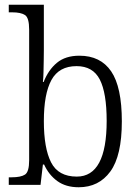

<svg xmlns="http://www.w3.org/2000/svg" viewBox="-20 -780 588 810"><path d="M312 10Q258 10 222 -16Q186 -42 166 -86H161L151 0H17V-32H29Q68 -32 85.5 -43.5Q103 -55 103 -104V-655Q103 -705 85.5 -716.5Q68 -728 31 -728H17V-760H165V-569Q165 -551 164.5 -525.5Q164 -500 163.5 -475.5Q163 -451 161 -434H164Q184 -485 220 -515Q256 -545 315 -545Q404 -545 449 -479Q494 -413 494 -268Q494 -123 445.5 -56.5Q397 10 312 10ZM304 -35Q430 -35 430 -270Q430 -388 401 -444.5Q372 -501 303 -501Q229 -501 197 -442.5Q165 -384 165 -269Q165 -155 195.5 -95Q226 -35 304 -35Z"/></svg>

Font: Noto Serif Armenian SemiCondensed Light
Style: Regular
Weight: 300
Width: 4
Designer: Monotype Design Team
Foundry: Monotype Imaging Inc.
Version: Version 2.008; ttfautohint (v1.8.4.7-5d5b)